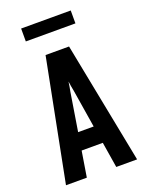

<svg xmlns="http://www.w3.org/2000/svg" viewBox="-169 -1007 837 1091"><g transform="rotate(-20 250.0 -462.0)"><path d="M35 0 179 -735H321L465 0H339L314 -155H186L161 0ZM297 -260 260 -490Q257 -505 254.5 -519.5Q252 -534 250 -549Q248 -534 245.5 -519.5Q243 -505 240 -490L203 -260ZM100 -846V-924H400V-846Z"/></g></svg>

Font: Iosevka SS18 Extrabold
Style: Regular
Weight: 800
Monospace: yes
Designer: Belleve Invis
Foundry: Belleve Invis
Version: Version 25.1.1; ttfautohint (v1.8.4)